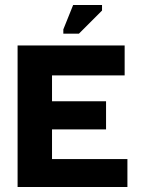

<svg xmlns="http://www.w3.org/2000/svg" viewBox="-20 -744 563 764"><path d="M50 0V-563H476V-444H187V-341H402V-229H187V-111H487V0ZM294 -610H232V-627L271 -724H386V-702Z"/></svg>

Font: Darker Grotesque Light Black
Style: Regular
Weight: 900
Version: Version 1.000;gftools[0.9.28]